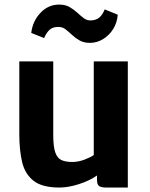

<svg xmlns="http://www.w3.org/2000/svg" viewBox="-20 -832 671 860"><path d="M246 8Q168.5 8 130 -22.5Q91.5 -53 79 -106.5Q66.5 -160 66.5 -230V-557H218.5V-228Q218.5 -175.5 227.5 -149.5Q236.5 -123.5 255.2 -115Q274 -106.5 303.5 -106.5Q331 -106.5 359 -117.2Q387 -128 400 -137.5V-557H552.5V8H455.5Q435.5 8 425 2Q414.5 -4 414.5 -26V-46Q383 -23.5 335.2 -7.8Q287.5 8 246 8ZM383 -640Q355.5 -640 336.5 -650.8Q317.5 -661.5 302.5 -675.8Q287.5 -690 273.5 -700.8Q259.5 -711.5 242 -711.5Q216.5 -711.5 202.5 -699Q188.5 -686.5 177.5 -661.5L120 -684.5Q126 -737 161 -774.2Q196 -811.5 245 -811.5Q272 -811.5 291 -800.8Q310 -790 325.2 -776Q340.5 -762 354.5 -751.2Q368.5 -740.5 385 -740.5Q407.5 -740.5 423 -752Q438.5 -763.5 449 -790L507.5 -766Q504.5 -729.5 486.5 -701.2Q468.5 -673 441.2 -656.5Q414 -640 383 -640Z"/></svg>

Font: Merriweather Sans
Style: Bold
Weight: 700
Designer: Eben Sorkin
Foundry: Eben Sorkin
Version: Version 1.008; ttfautohint (v1.7.19-72a1) -l 8 -r 50 -G 200 